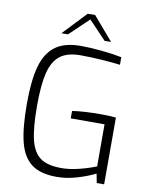

<svg xmlns="http://www.w3.org/2000/svg" viewBox="-99 -996 847 1074"><g transform="rotate(10 324.5 -459.5)"><path d="M63 -370Q63 -501 85 -581Q107 -661 159.5 -700.5Q212 -740 305 -740Q358 -740 423.5 -733.5Q489 -727 538 -717V-674Q500 -679 435.5 -683.5Q371 -688 312 -688Q237 -688 196 -656Q155 -624 138 -555.5Q121 -487 121 -368Q121 -242 138 -174Q155 -106 196 -77Q237 -48 315 -48Q361 -48 413.5 -61Q466 -74 511 -92V-331H319V-373Q382 -383 482 -383Q538 -383 567 -379V0H525L515 -52Q469 -29 411.5 -12Q354 5 297 5Q205 5 154.5 -33Q104 -71 83.5 -151.5Q63 -232 63 -370ZM311 -924H353L467 -791H430L331 -895L222 -791H185Z"/></g></svg>

Font: Exo Light
Style: Regular
Weight: 300
Designer: Natanael Gama
Foundry: Natanael Gama
Version: Version 1.500; ttfautohint (v1.6)